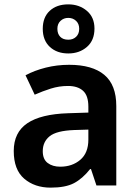

<svg xmlns="http://www.w3.org/2000/svg" viewBox="-20 -850 630 880"><path d="M297 -553Q403 -553 458 -507Q513 -461 513 -364V0H422L397 -75H393Q358 -31 319 -10.5Q280 10 212 10Q139 10 91 -31Q43 -72 43 -158Q43 -243 105 -285Q167 -327 292 -331L385 -334V-361Q385 -412 360.5 -434Q336 -456 292 -456Q251 -456 213 -444Q175 -432 139 -416L97 -505Q138 -527 189.5 -540Q241 -553 297 -553ZM320 -254Q239 -251 207.5 -225.5Q176 -200 176 -157Q176 -120 198.5 -103Q221 -86 256 -86Q311 -86 348 -117.5Q385 -149 385 -210V-256ZM293 -605Q241 -605 208.5 -635Q176 -665 176 -718Q176 -771 208 -800.5Q240 -830 293 -830Q343 -830 378 -800.5Q413 -771 413 -719Q413 -665 378.5 -635Q344 -605 293 -605ZM293 -668Q315 -668 329 -681.5Q343 -695 343 -718Q343 -741 328.5 -754.5Q314 -768 293 -768Q272 -768 257.5 -754.5Q243 -741 243 -718Q243 -695 256 -681.5Q269 -668 293 -668Z"/></svg>

Font: Noto Sans Nag Mundari SemiBold
Style: Regular
Weight: 600
Version: Version 1.000